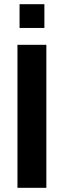

<svg xmlns="http://www.w3.org/2000/svg" viewBox="-20 -897 305 917"><path d="M73.4 -763.5V-876.9H192V-763.5ZM63.4 0V-683H201.4V0Z"/></svg>

Font: Cairo
Style: Regular
Weight: 400
Designer: Mohamed Gaber, Accademia di Belle Arti di Urbino
Foundry: Kief Type Foundry, Accademia di Belle Arti di Urbino
Version: Version 3.120